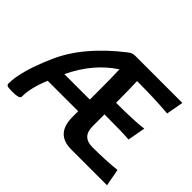

<svg xmlns="http://www.w3.org/2000/svg" viewBox="-136 -884 1121 1121"><g transform="rotate(45 425.0 -323.0)"><path d="M413.6 -282.7V-375.5Q413.6 -462.4 411.1 -523.9V-529.8Q281.7 -446.3 203.1 -282.7ZM809.6 -650.9 790 -544.4Q676.3 -554.2 532.2 -554.2Q535.2 -470.7 535.2 -377.9Q695.3 -377.9 758.3 -387.7L738.3 -277.3Q695.3 -282.2 535.2 -282.2V-183.6Q535.2 -96.7 621.1 -96.7Q725.6 -96.7 818.4 -106.4L838.4 0H543Q413.6 0 413.6 -139.6V-186.5H162.1Q120.6 -87.9 120.6 -14.6Q120.6 -4.9 107.2 0Q93.8 4.9 70.3 4.9H52.2Q23.9 4.9 17.6 0Q11.2 -4.9 11.2 -14.6Q11.2 -114.7 90.1 -294.2Q168.9 -473.6 374.5 -633.3Q396 -650.9 416 -650.9Z"/></g></svg>

Font: Bainsley
Style: Bold
Weight: 700
Designer: Paul James MIller
Foundry: High-Logic / Made with FontCreator
Version: Version 1.411;March 28, 2021;FontCreator 13.0.0.2683 64-bit